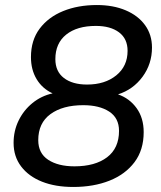

<svg xmlns="http://www.w3.org/2000/svg" viewBox="-20 -734 640 763"><path d="M271 9Q200 9 147 -12Q94 -33 64 -72.5Q34 -112 34 -166Q34 -214 54 -255Q74 -296 109 -324.5Q144 -353 189 -363Q148 -382 125.5 -419.5Q103 -457 103 -507Q103 -574 137.5 -620Q172 -666 231 -690Q290 -714 365 -714Q430 -714 479.5 -693Q529 -672 556.5 -634Q584 -596 584 -545Q584 -480 546.5 -429Q509 -378 449 -359Q495 -343 523 -304Q551 -265 551 -209Q551 -138 514.5 -89.5Q478 -41 415 -16Q352 9 271 9ZM326 -398Q397 -398 442 -434.5Q487 -471 487 -532Q487 -580 453 -605.5Q419 -631 361 -631Q286 -631 243 -596.5Q200 -562 200 -499Q200 -450 234 -424Q268 -398 326 -398ZM276 -73Q358 -73 405.5 -109Q453 -145 453 -214Q453 -265 414 -290.5Q375 -316 311 -316Q229 -316 180.5 -280.5Q132 -245 132 -177Q132 -125 171.5 -99Q211 -73 276 -73Z"/></svg>

Font: Nunito SemiBold
Style: Italic
Weight: 600
Italic angle: -9°
Designer: Vernon Adams
Foundry: Vernon Adams
Version: Version 3.601; ttfautohint (v1.8.2.53-6de2)